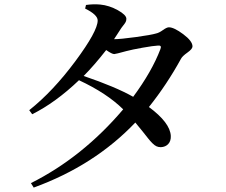

<svg xmlns="http://www.w3.org/2000/svg" viewBox="-20 -807 1040 882"><path d="M716.8 -581.1Q720.7 -590.8 717.8 -594.7Q714.8 -598.6 706.1 -597.7Q684.6 -596.7 635.3 -587.9Q585.9 -579.1 560.5 -572.3Q510.7 -558.6 504.9 -558.6Q494.1 -558.6 467.8 -577.1Q412.1 -505.9 364.3 -458Q510.7 -408.2 591.8 -362.3Q677.7 -478.5 716.8 -581.1ZM371.1 -767.6 375 -784.2Q409.2 -789.1 440.4 -786.1Q481.4 -782.2 521 -760.3Q560.5 -738.3 560.5 -720.7Q560.5 -711.9 557.1 -705.6Q553.7 -699.2 545.4 -689Q537.1 -678.7 531.2 -668.9Q527.3 -662.1 517.6 -647.9Q507.8 -633.8 503.9 -627Q533.2 -627 604 -636.7Q674.8 -646.5 697.3 -653.3Q710.9 -656.2 728.5 -668.9Q746.1 -681.6 755.9 -681.6Q779.3 -681.6 821.8 -649.9Q864.3 -618.2 864.3 -593.8Q864.3 -582 840.8 -565.4Q817.4 -548.8 811.5 -537.1Q746.1 -418 664.1 -315.4Q761.7 -243.2 764.6 -182.6Q765.6 -159.2 752.9 -145.5Q740.2 -131.8 718.8 -130.9Q708 -130.9 699.2 -134.8Q690.4 -138.7 680.2 -148.9Q669.9 -159.2 661.1 -170.4Q652.3 -181.6 634.8 -203.6Q617.2 -225.6 601.6 -244.1Q414.1 -46.9 134.8 54.7L122.1 34.2Q359.4 -85 545.9 -304.7Q470.7 -378.9 342.8 -438.5Q235.4 -335.9 127.9 -282.2L114.3 -300.8Q223.6 -387.7 326.2 -525.9Q428.7 -664.1 428.7 -712.9Q428.7 -739.3 371.1 -767.6Z"/></svg>

Font: GenYoMin TW TTF SemiBold
Style: Regular
Weight: 600
Version: Version 1.300